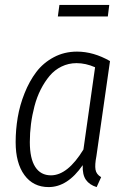

<svg xmlns="http://www.w3.org/2000/svg" viewBox="-20 -742 512 773"><path d="M414.1 -675.8H212.9L219.2 -722.2H419.9ZM290 -534.2Q356.4 -534.2 422.9 -496.1L368.2 -113.8Q361.3 -78.6 364.5 -59.3Q367.7 -40 387.2 -28.8L369.1 11.2Q340.3 2.4 325.9 -18.1Q311.5 -38.6 313 -77.1Q252 11.2 175.8 11.2Q113.8 11.2 78.4 -37.1Q43 -85.4 43 -169.9Q43 -219.7 51.3 -269Q59.6 -318.4 78.9 -366.7Q98.1 -415 126 -451.9Q153.8 -488.8 196.3 -511.5Q238.8 -534.2 290 -534.2ZM288.1 -487.8Q255.9 -487.8 227.8 -474.1Q199.7 -460.4 179.7 -436.5Q159.7 -412.6 144 -381.8Q128.4 -351.1 118.9 -314.9Q109.4 -278.8 104.7 -242.4Q100.1 -206.1 100.1 -169.9Q100.1 -104 121.8 -70.1Q143.6 -36.1 185.1 -36.1Q252.4 -36.1 315.9 -140.1L362.8 -471.2Q325.2 -487.8 288.1 -487.8Z"/></svg>

Font: Fira Sans Compressed Light
Style: Italic
Weight: 300
Width: 3
Italic angle: -8°
Designer: Carrois Corporate & Edenspiekermann AG
Foundry: Carrois Corporate GbR & Edenspiekermann AG
Version: Version 4.203;PS 004.203;hotconv 1.0.88;makeotf.lib2.5.64775